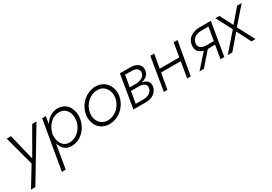

<svg xmlns="http://www.w3.org/2000/svg" viewBox="23 -1284 3284 2317"><g transform="rotate(-30 1665.0 -125.0)"><path d="M471 -460H411L203 -99L116 -460H56L166 -50L2 219H63Z M486 219 543 -116C547 -99 553 -82 562 -67C586 -20 629 10 690 10C733 10 772 -1 809 -22C881 -65 932 -142 944 -230C946 -244 947 -258 947 -271C947 -299 942 -328 931 -358C911 -419 853 -470 770 -470C769 -470 767 -470 766 -470C705 -470 652 -441 613 -397C602 -384 593 -371 584 -357L601 -460H550L432 220ZM892 -230C876 -123 787 -40 689 -40C688 -40 686 -40 685 -40C617 -42 573 -95 563 -162C561 -174 560 -186 560 -198C560 -208 560 -219 562 -229V-231C567 -256 575 -280 587 -302C621 -370 687 -421 756 -421C791 -421 819 -412 841 -395C884 -359 895 -307 895 -267C895 -255 894 -243 892 -230Z M1029 -230C1027 -217 1026 -205 1026 -193C1026 -165 1032 -135 1044 -104C1068 -41 1133 9 1221 9C1355 9 1470 -99 1490 -230C1492 -243 1493 -255 1493 -267C1493 -296 1487 -326 1474 -357C1450 -418 1386 -470 1297 -470C1163 -470 1049 -362 1029 -230ZM1082 -230C1100 -334 1189 -421 1291 -421C1292 -421 1294 -421 1295 -421C1330 -421 1358 -412 1381 -394C1426 -357 1440 -304 1440 -263C1440 -253 1439 -241 1437 -230C1419 -125 1330 -40 1224 -40C1189 -41 1161 -50 1138 -68C1092 -104 1079 -156 1079 -196C1079 -207 1080 -218 1082 -230Z M1633 -460 1556 0 1736 -1C1827 -1 1888 -52 1900 -125C1901 -132 1901 -138 1901 -144C1901 -185 1878 -214 1830 -227C1822 -229 1814 -231 1805 -232C1811 -233 1817 -235 1822 -237C1871 -252 1908 -283 1916 -335C1917 -343 1918 -351 1918 -358C1918 -376 1913 -394 1902 -409C1882 -441 1834 -460 1781 -460ZM1651 -254 1679 -415 1777 -414C1834 -414 1866 -381 1866 -348C1866 -343 1865 -338 1864 -333C1856 -278 1794 -256 1746 -254ZM1614 -46 1643 -209H1752C1779 -209 1805 -204 1824 -192C1843 -180 1850 -162 1850 -146C1850 -141 1850 -137 1849 -132C1841 -81 1792 -46 1727 -46Z M2382 -460 2350 -268H2077L2111 -460H2057L1980 0H2030L2069 -220H2342L2305 0H2355L2436 -460Z M2538 0 2699 -184 2801 -185 2769 0H2823L2900 -460H2740C2650 -458 2569 -417 2555 -323C2554 -315 2553 -307 2553 -300C2553 -257 2572 -219 2619 -199C2628 -196 2637 -193 2646 -190L2477 0ZM2809 -230 2701 -231C2635 -231 2604 -266 2604 -305C2604 -310 2605 -316 2606 -322C2618 -384 2672 -414 2737 -414L2841 -415Z M3267 -460 3112 -280 3019 -460H2963L3079 -239L2871 0H2934L3101 -195L3201 0H3257L3133 -235L3330 -460Z"/></g></svg>

Font: Jost Light
Style: Italic
Weight: 300
Italic angle: -5°
Version: Version 3.710